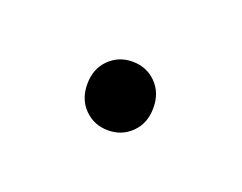

<svg xmlns="http://www.w3.org/2000/svg" viewBox="-31 -96 179 142"><g transform="rotate(20 58.0 -25.0)"><path d="M76.5 -44.5Q84 -37 84 -25Q84 -13 76.5 -5.5Q69 2 58 2Q47 2 39.5 -5.5Q32 -13 32 -25Q32 -37 39.5 -44.5Q47 -52 58 -52Q69 -52 76.5 -44.5Z"/></g></svg>

Font: SVN-Poppins Thin
Style: Regular
Weight: 100
Designer: Ninad Kale (Devanagari), Jonny Pinhorn (Latin)
Foundry: Indian Type Foundry
Version: Version 3.002 2017